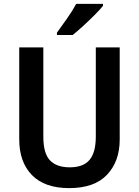

<svg xmlns="http://www.w3.org/2000/svg" viewBox="-20 -1051 716 988"><path d="M596 -333Q596 -221 531 -152Q466 -83 336 -83Q210 -83 144.5 -150Q79 -217 79 -334V-807H203V-347Q203 -262 237 -226Q271 -190 339 -190Q409 -190 441 -228.5Q473 -267 473 -348V-807H596ZM510 -1021Q495 -1002 467 -974Q439 -946 408.5 -918Q378 -890 354 -871H273V-883Q297 -916 325.5 -956.5Q354 -997 372 -1031H510Z"/></svg>

Font: Noto Sans Telugu UI SemiCondensed SemiBold
Style: Regular
Weight: 600
Width: 4
Designer: Jelle Bosma - Monotype Design Team
Foundry: Monotype Imaging Inc.
Version: Version 2.005; ttfautohint (v1.8.4.7-5d5b)